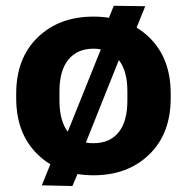

<svg xmlns="http://www.w3.org/2000/svg" viewBox="-20 -587 642 659"><path d="M35.6 -250V-265.6Q35.6 -387.2 109.3 -458.6Q182.9 -530 300.8 -530Q418.7 -530 492.3 -458.6Q565.9 -387.2 565.9 -265.6V-250Q565.9 -128.4 492.3 -56.9Q418.7 14.6 300.8 14.6Q182.9 14.6 109.3 -56.9Q35.6 -128.4 35.6 -250ZM184.1 -273.7V-241.9Q184.1 -169.9 214.5 -132.7Q244.9 -95.5 300.8 -95.5Q356.7 -95.5 387 -132.7Q417.2 -169.9 417.2 -241.9V-273.7Q417.2 -345.5 386.4 -382.7Q355.5 -419.9 300.8 -419.9Q245.8 -419.9 215 -382.7Q184.1 -345.5 184.1 -273.7ZM123.5 49.1 164.6 -52 178.2 -49.6 276.4 -293.7 339.4 -259.5 250 -35.4 264.6 -33.4 228.5 51.5ZM370.6 -567.1 478.5 -565.7 440.4 -471.4 425.3 -473.9 339.4 -259.5 276.4 -293.7 354 -487.5 339.4 -490.5Z"/></svg>

Font: RobotoFlex
Style: Regular
Weight: 400
Designer: Berlow after Robertson
Foundry: Google
Version: Version 2.136